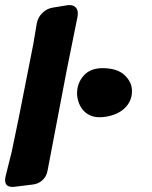

<svg xmlns="http://www.w3.org/2000/svg" viewBox="-57 -742 599 755"><path d="M205 -721Q209 -722 216 -722Q232 -722 240.5 -713Q249 -704 249 -690Q249 -682 248 -677L205 -464L130 -71Q126 -48 109.5 -33Q93 -18 69 -16L4 -8Q0 -7 -8 -7Q-37 -7 -37 -34Q-37 -39 -35 -49L-11 -145L17 -280L74 -569L88 -652Q93 -675 110 -691.5Q127 -708 150 -712ZM334 -281Q312 -281 295 -289.5Q278 -298 267.5 -311.5Q257 -325 251.5 -342Q246 -359 246 -375Q246 -415 272 -444.5Q298 -474 346 -474Q404 -474 433 -446.5Q462 -419 462 -384Q462 -358 450.5 -338.5Q439 -319 421 -306.5Q403 -294 380 -287.5Q357 -281 334 -281Z"/></svg>

Font: Bangerz 2
Style: Regular
Weight: 400
Designer: vernon adams
Foundry: Vernon Adams
Version: Version 2.10;December 28, 2023;FontCreator 13.0.0.2683 64-bi